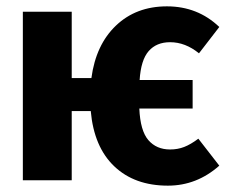

<svg xmlns="http://www.w3.org/2000/svg" viewBox="-20 -568 719 605"><path d="M605 -131 671 -46Q600 17 509 17Q404 17 340 -44Q276 -105 266 -218H206V0H52V-531H206V-322H268Q282 -427 345.5 -487.5Q409 -548 506 -548Q603 -548 671 -483L607 -400Q564 -435 516 -435Q473 -435 448.5 -407Q424 -379 420 -316H587V-226H419Q422 -156 447.5 -126.5Q473 -97 516 -97Q540 -97 560.5 -105Q581 -113 605 -131Z"/></svg>

Font: Fira Sans Condensed
Style: Bold
Weight: 700
Width: 3
Designer: bBox Type GmbH & Carrois Corporate GbR & Edenspiekermann AG
Foundry: bBox Type GmbH & Carrois Corporate GbR & Edenspiekermann AG
Version: Version 4.301